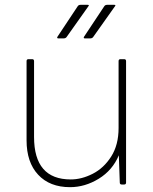

<svg xmlns="http://www.w3.org/2000/svg" viewBox="-20 -751 635 795"><path d="M270 24Q186 24 138 -27.5Q90 -79 90 -170V-498Q90 -506 98 -506H113Q121 -506 121 -498V-184Q121 -8 273 -8Q318 -8 364 -31.5Q410 -55 440.5 -103Q471 -151 471 -221V-498Q471 -506 479 -506H494Q502 -506 502 -498V5Q502 13 494 13H484Q476 13 476 5L472 -108Q446 -46 389 -11Q332 24 270 24ZM346 -725 256 -598Q252 -592 243 -592H222Q214 -592 218 -599L301 -724Q305 -731 313 -731H343Q351 -731 346 -725ZM456 -725 366 -598Q362 -592 353 -592H332Q324 -592 328 -599L411 -724Q415 -731 423 -731H453Q461 -731 456 -725Z"/></svg>

Font: LINE Seed JP_TTF Thin
Style: Regular
Weight: 250
Designer: LY Corporation & Fontrix & Fontworks
Version: Version 1.008